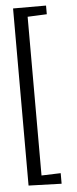

<svg xmlns="http://www.w3.org/2000/svg" viewBox="-58 -793 362 905"><g transform="rotate(-5 123.0 -340.5)"><path d="M40 76V-762H196V-721L105 -717V34L196 31V81Z"/></g></svg>

Font: Bahianita
Style: Regular
Weight: 400
Designer: Pablo Cosgaya & Dani Raskovsky
Foundry: Pablo Cosgaya & Dani Raskovsky
Version: Version 1.008